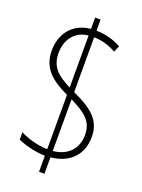

<svg xmlns="http://www.w3.org/2000/svg" viewBox="-153 -830 708 957"><g transform="rotate(20 200.5 -351.0)"><path d="M180 -27V58H209V-29C313 -40 368 -104 368 -195C368 -280 317 -326 209 -375V-666C253 -665 291 -653 327 -633L341 -666C302 -688 258 -700 209 -701V-760H180V-700C94 -693 33 -629 33 -533C33 -440 87 -394 180 -350V-62C131 -62 71 -80 35 -99V-60C69 -44 125 -29 180 -27ZM180 -665V-389C109 -425 69 -458 69 -532C69 -611 116 -659 180 -665ZM209 -63V-337C295 -295 333 -261 333 -193C333 -116 283 -70 209 -63Z"/></g></svg>

Font: Noto Sans Thai Looped ExtraCondensed ExtraLight
Style: Regular
Weight: 200
Width: 2
Designer: Sasikarn Vongin, Ben Mitchell
Foundry: The Fontpad Ltd
Version: Version 1.001